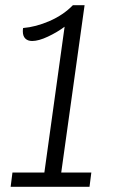

<svg xmlns="http://www.w3.org/2000/svg" viewBox="-20 -720 499 740"><path d="M332 -55 325 0H21L28 -55H151L229 -617Q201 -596 165 -579Q129 -562 104 -562Q87 -562 77.5 -571.5Q68 -581 68 -599Q68 -607 69 -612Q118 -616 171 -639Q224 -662 261 -700H306L216 -55Z"/></svg>

Font: Krub
Style: Italic
Weight: 400
Italic angle: -8°
Designer: Ekaluck Peanpanawate
Foundry: Cadson Demak Co.,Ltd.
Version: Version 1.000; ttfautohint (v1.6)